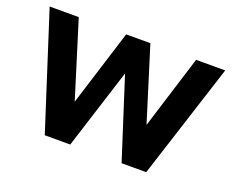

<svg xmlns="http://www.w3.org/2000/svg" viewBox="-93 -692 1023 844"><g transform="rotate(20 419.0 -269.5)"><path d="M300.8 0 420.4 -376 541 0H656.2L829.6 -539.1H693.4L586.4 -195.8L479.5 -539.1H366.2L254.9 -183.6L144.5 -539.1H8.3L181.6 0Z"/></g></svg>

Font: Winston SemiBold
Style: Regular
Weight: 600
Designer: Vernon Adams, Kim Jin-seong, David Berlow, Cristiano Sobral
Foundry: The Winston Project Authors
Version: Version 3.004